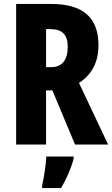

<svg xmlns="http://www.w3.org/2000/svg" viewBox="-20 -734 569 975"><path d="M239 -714H62V0H214V-275H246L361 0H529L381 -313C448 -356 480 -420 480 -505C480 -645 401 -714 239 -714ZM238 -586C296 -586 324 -557 324 -497C324 -428 295 -393 239 -393H214V-586ZM354 72V61H215C214 101 202 173 194 208V221H290C317 176 340 124 354 72Z"/></svg>

Font: Noto Sans Thai Looped ExtraCondensed ExtraBold
Style: Regular
Weight: 800
Width: 2
Designer: Sasikarn Vongin, Ben Mitchell
Foundry: The Fontpad Ltd
Version: Version 1.001